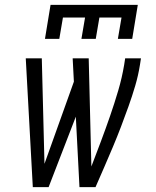

<svg xmlns="http://www.w3.org/2000/svg" viewBox="-20 -770 640 790"><path d="M115 0 86 -530H152L163 -96L284 -434L279 -530H345L356 -85Q376 -137 395.5 -189Q415 -241 433 -293Q451 -345 466.5 -397.5Q482 -450 491 -504L495 -530H560L556 -504Q549 -460 536.5 -417.5Q524 -375 509 -333Q494 -291 478 -249Q462 -207 444.5 -165.5Q427 -124 409 -82.5Q391 -41 373 0H307L292 -290L180 0ZM165 -610 188 -750H547L524 -610H465L480 -698H389L374 -610H315L330 -698H239L224 -610Z"/></svg>

Font: Iosevka Curly Slab LtEx
Style: Italic
Weight: 300
Width: 7
Italic angle: -9°
Monospace: yes
Designer: Belleve Invis
Foundry: Belleve Invis
Version: Version 11.1.0; ttfautohint (v1.8.3)